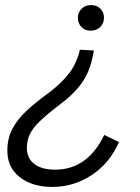

<svg xmlns="http://www.w3.org/2000/svg" viewBox="-20 -525 551 757"><path d="M338 -404Q315 -404 301 -418.5Q287 -433 287 -455Q287 -476 301.5 -490.5Q316 -505 339 -505Q361 -505 375.5 -491Q390 -477 390 -455Q390 -433 375 -418.5Q360 -404 338 -404ZM186 212Q108 212 58.5 174Q9 136 9 69Q9 20 29 -17.5Q49 -55 85 -88.5Q121 -122 171 -158Q225 -199 254 -238Q283 -277 295 -329L350 -326Q343 -280 328 -244Q313 -208 285 -175.5Q257 -143 211 -109Q164 -73 136.5 -46.5Q109 -20 97.5 4.5Q86 29 86 58Q86 100 116 122Q146 144 197 144Q325 144 391 7L449 35Q413 118 342 165Q271 212 186 212Z"/></svg>

Font: Livvic
Style: Italic
Weight: 400
Italic angle: -10°
Designer: Jacques Le Bailly, Baron von Fonthausen
Version: Version 1.001; ttfautohint (v1.8.2)